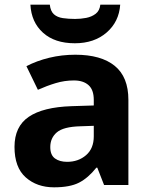

<svg xmlns="http://www.w3.org/2000/svg" viewBox="-20 -791 644 821"><path d="M302 -557Q412 -557 470.5 -509.5Q529 -462 529 -364V0H425L396 -74H392Q357 -30 318 -10Q279 10 211 10Q138 10 90 -32.5Q42 -75 42 -163Q42 -250 103 -291.5Q164 -333 286 -337L381 -340V-364Q381 -407 358.5 -427Q336 -447 296 -447Q256 -447 218 -435.5Q180 -424 142 -407L93 -508Q137 -531 190.5 -544Q244 -557 302 -557ZM323 -251Q251 -249 223 -225Q195 -201 195 -162Q195 -128 215 -113.5Q235 -99 267 -99Q315 -99 348 -127.5Q381 -156 381 -208V-253ZM494 -771Q489 -698 436 -652Q383 -606 300 -606Q214 -606 164 -651Q114 -696 110 -771H193Q196 -743 210.5 -730Q225 -717 249 -713.5Q273 -710 301 -710Q325 -710 348.5 -714.5Q372 -719 389 -732Q406 -745 409 -771Z"/></svg>

Font: Noto Sans Gujarati UI
Style: Bold
Weight: 700
Designer: Jelle Bosma - Monotype Design Team, Universal Thirst
Foundry: Monotype Imaging Inc.
Version: Version 2.106; ttfautohint (v1.8.4.7-5d5b)